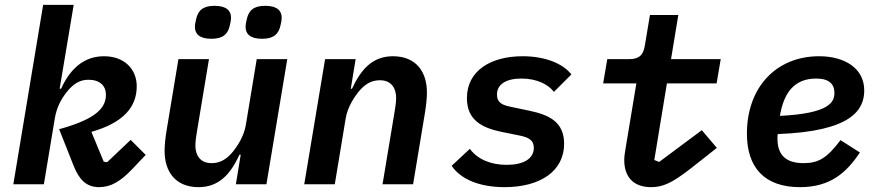

<svg xmlns="http://www.w3.org/2000/svg" viewBox="-20 -760 3640 792"><path d="M35 0H161L206 -271C214 -319 233 -352 255 -380C284 -417 312 -431 345 -431C392 -431 417 -406 417 -369C417 -305 357 -264 224 -227L283 -78C306 -20 335 12 389 12C438 12 478 -13 524 -61L581 -121L519 -183L422 -91L408 -93L357 -216C490 -254 544 -319 544 -404C544 -475 493 -528 409 -528C322 -528 267 -471 232 -394H226L284 -740H158Z M852 -600C901 -600 920 -620 928 -655C932 -671 933 -680 933 -687C933 -715 915 -736 865 -736C816 -736 797 -716 789 -681C785 -665 784 -656 784 -649C784 -621 802 -600 852 -600ZM1061 -600C1110 -600 1129 -620 1137 -655C1141 -671 1142 -680 1142 -687C1142 -715 1124 -736 1074 -736C1025 -736 1006 -716 998 -681C994 -665 993 -656 993 -649C993 -621 1011 -600 1061 -600ZM953 0H1079L1165 -516H1039L994 -244C986 -196 957 -155 943 -137C918 -106 891 -87 853 -87C804 -87 786 -122 786 -159C786 -180 790 -203 793 -221L842 -516H716L669 -233C662 -192 659 -163 659 -137C659 -53 703 12 799 12C882 12 930 -40 968 -122H973Z M1361 0 1406 -272C1414 -320 1443 -361 1457 -379C1482 -410 1509 -429 1547 -429C1596 -429 1614 -394 1614 -357C1614 -336 1610 -313 1607 -295L1558 0H1684L1731 -283C1738 -324 1741 -353 1741 -379C1741 -463 1697 -528 1601 -528C1518 -528 1470 -476 1432 -394H1427L1447 -516H1321L1235 0Z M2061 12C2210 12 2307 -55 2307 -167C2307 -257 2245 -286 2165 -303L2089 -319C2054 -326 2030 -335 2030 -370C2030 -412 2067 -436 2131 -436C2197 -436 2243 -410 2265 -381L2337 -453C2301 -499 2227 -528 2136 -528C2005 -528 1906 -469 1906 -355C1906 -262 1972 -232 2049 -216L2123 -201C2157 -194 2182 -184 2182 -150C2182 -105 2139 -80 2070 -80C2004 -80 1950 -103 1918 -146L1843 -76C1881 -20 1959 12 2061 12Z M2666 12C2728 12 2773 -20 2861 -90L2937 -150L2875 -223L2699 -92L2679 -100L2731 -416H2936L2953 -516H2748L2778 -698H2661L2640 -572C2633 -530 2614 -516 2574 -516H2485L2468 -416H2605L2562 -157C2558 -133 2555 -115 2555 -100C2555 -32 2591 12 2666 12Z M3280 12C3405 12 3472 -48 3527 -131L3447 -182C3393 -110 3358 -87 3295 -87C3214 -87 3187 -128 3187 -189C3187 -193 3187 -199 3188 -207C3493 -218 3545 -307 3545 -387C3545 -480 3462 -528 3359 -528C3181 -528 3061 -399 3061 -209C3061 -68 3134 12 3280 12ZM3347 -436C3400 -436 3422 -413 3422 -377C3422 -339 3402 -292 3197 -282L3200 -297C3220 -395 3271 -436 3347 -436Z"/></svg>

Font: IBM Plex Mono SmBld
Style: Italic
Weight: 600
Italic angle: -9.5°
Monospace: yes
Designer: Mike Abbink, Paul van der Laan, Pieter van Rosmalen
Foundry: Bold Monday
Version: Version 2.004